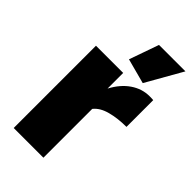

<svg xmlns="http://www.w3.org/2000/svg" viewBox="-225 -799 868 868"><g transform="rotate(45 208.5 -365.0)"><path d="M405 -364Q350 -364 305 -352Q260 -340 238 -312V0H48V-526H222V-426Q250 -479 291.5 -507.5Q333 -536 381 -536Q400 -536 405 -535ZM317 -556 197 -588 247 -730H416Z"/></g></svg>

Font: Raleway
Style: Heavy
Weight: 900
Designer: Matt McInerney, Pablo Impallari, Rodrigo Fuenzalida
Foundry: Matt McInerney, Pablo Impallari, Rodrigo Fuenzalida
Version: Version 2.001; ttfautohint (v0.8) -G 200 -r 50